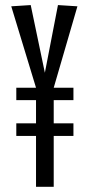

<svg xmlns="http://www.w3.org/2000/svg" viewBox="-20 -722 343 742"><path d="M43 -335V-382.9H119.2L23.5 -697.6L98.7 -702.4L153.4 -440.9L204 -702.4L279.2 -697.6L187.6 -382.9H263.8V-335H187.6V-245.4H263.8V-196.8H187.6V0H119.2V-196.8H43V-245.4H119.2V-335Z"/></svg>

Font: Georama ExtraCondensed Thin
Style: Regular
Weight: 100
Width: 2
Designer: Jean-Baptiste Levee
Foundry: Production Type
Version: Version 1.001